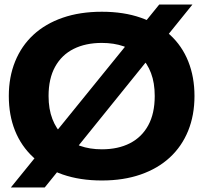

<svg xmlns="http://www.w3.org/2000/svg" viewBox="-20 -790 900 850"><path d="M431 9Q334 9 257.5 -17.5Q181 -44 127.5 -93.5Q74 -143 46.5 -211.5Q19 -280 19 -365Q19 -449 47 -518Q75 -587 128 -636Q181 -685 257.5 -711.5Q334 -738 431 -738Q528 -738 603.5 -711.5Q679 -685 732.5 -636Q786 -587 813.5 -518Q841 -449 841 -365Q841 -280 813 -211Q785 -142 732 -93Q679 -44 603 -17.5Q527 9 431 9ZM431 -129Q503 -129 555.5 -156Q608 -183 636.5 -235.5Q665 -288 665 -365Q665 -423 648.5 -466.5Q632 -510 601.5 -540Q571 -570 527.5 -585Q484 -600 431 -600Q359 -600 306 -573.5Q253 -547 224 -494.5Q195 -442 195 -365Q195 -307 212 -263Q229 -219 260 -189.5Q291 -160 334 -144.5Q377 -129 431 -129ZM28 40 685 -770H832L178 40Z"/></svg>

Font: Mona Sans Expanded
Style: Bold
Weight: 700
Width: 7
Designer: Deni Anggara
Foundry: GitHub
Version: Version 2.000